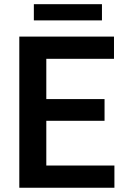

<svg xmlns="http://www.w3.org/2000/svg" viewBox="-20 -883 589 903"><path d="M459.5 -863.3V-787.1H139.2V-863.3ZM197.8 -104.5H518.1V0H70.8V-710.9H516.1V-606.4H197.8V-417H471.7V-314.9H197.8Z"/></svg>

Font: Robert Sans
Style: Bold
Weight: 700
Designer: Christian Robertson (extended by Adam Twardoch)
Foundry: Google
Version: Version 12.135;April 2, 2019;FontCreator 11.5.0.2425 64-bit;